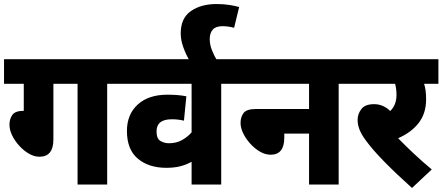

<svg xmlns="http://www.w3.org/2000/svg" viewBox="-20 -916 2196 953"><path d="M245 -500V-224Q245 -138 176 -138Q150 -138 124 -153Q98 -168 76 -192Q54 -216 40.5 -243.5Q27 -271 27 -297Q27 -326 41.5 -346Q56 -366 98 -366V-500H0V-622H593V-500H512V0H365V-500Z M1160 -500H1078V0H931V-113Q904 -98 874 -90.5Q844 -83 806 -83Q718 -83 664 -128.5Q610 -174 610 -266Q610 -348 663.5 -397Q717 -446 811 -446Q865 -446 905 -438L893 -317Q881 -320 866 -322Q851 -324 833 -324Q757 -324 757 -264Q757 -228 776 -216.5Q795 -205 819 -205Q855 -205 883 -220.5Q911 -236 931 -259V-500H580V-622H1160Z M921 -615Q903 -645 890 -681Q877 -717 877 -750Q877 -826 927.5 -861Q978 -896 1055 -896Q1089 -896 1118 -891.5Q1147 -887 1167 -881L1142 -778Q1114 -786 1084 -786Q1051 -786 1036 -769Q1021 -752 1021 -722Q1021 -694 1032.5 -665.5Q1044 -637 1058 -615Z M1147 -622H1743V-500H1661V0H1514V-253H1391V-232Q1391 -148 1323 -148Q1297 -148 1271 -163Q1245 -178 1223 -202Q1201 -226 1187.5 -253.5Q1174 -281 1174 -306Q1174 -335 1189 -355Q1204 -375 1251 -375H1514V-500H1147Z M2123 -75 2025 17Q1948 -52 1888.5 -112.5Q1829 -173 1795 -220Q1773 -250 1764 -274Q1755 -298 1755 -321Q1755 -350 1773.5 -374.5Q1792 -399 1837 -399Q1882 -399 1917 -365Q1948 -395 1948 -445Q1948 -475 1941 -500H1729V-622H2156V-500H2085Q2090 -485 2092.5 -466Q2095 -447 2095 -423Q2095 -353 2058 -305.5Q2021 -258 1956 -230Q1991 -194 2033.5 -154Q2076 -114 2123 -75Z"/></svg>

Font: Noto Sans Devanagari UI SemiCondensed ExtraBold
Style: Regular
Weight: 800
Width: 4
Designer: Jelle Bosma - Monotype Design Team
Foundry: Monotype Imaging Inc.
Version: Version 2.004; ttfautohint (v1.8.4.7-5d5b)